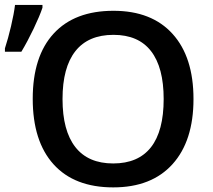

<svg xmlns="http://www.w3.org/2000/svg" viewBox="-41 -770 885 799"><path d="M0 0ZM764.2 -357.9Q764.2 -183.6 677 -86.9Q589.8 9.8 430.2 9.8Q268.6 9.8 181.9 -86.2Q95.2 -182.1 95.2 -358.9Q95.2 -535.6 182.4 -630.4Q269.5 -725.1 431.2 -725.1Q590.3 -725.1 677.2 -628.9Q764.2 -532.7 764.2 -357.9ZM219.2 -357.9Q219.2 -226.1 272.5 -158Q325.7 -89.8 430.2 -89.8Q534.2 -89.8 587.2 -157.2Q640.1 -224.6 640.1 -357.9Q640.1 -489.3 587.6 -557.1Q535.2 -625 431.2 -625Q326.2 -625 272.7 -557.1Q219.2 -489.3 219.2 -357.9ZM-20.5 -568.8Q-7.3 -608.9 4.9 -660.9Q17.1 -712.9 21.5 -749.5H135.7V-737.8Q124 -703.1 99.1 -650.9Q74.2 -598.6 47.9 -554.7H-20.5Z"/></svg>

Font: Open Sans Semibold
Style: Regular
Weight: 600
Foundry: Ascender Corporation
Version: Version 1.10; ttfautohint (v1.5.65-e2d9)